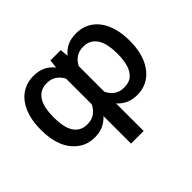

<svg xmlns="http://www.w3.org/2000/svg" viewBox="-161 -795 1241 1241"><g transform="rotate(-45 459.5 -175.0)"><path d="M52.6 -265.6V-275.6Q52.6 -338.4 67.3 -389.6Q82 -440.7 109.4 -476.9Q136.7 -513.1 176 -532.8Q215.2 -552.6 264.6 -552.6Q311.8 -552.6 346.4 -536Q381 -519.5 407 -487.2L413.4 -545.5H507.8L513.1 -488.6Q538.7 -519.9 573 -536.2Q607.2 -552.6 654.1 -552.6Q703.5 -552.6 742.7 -532.8Q782 -513.1 809.5 -476.9Q837 -440.7 851.6 -389.6Q866.1 -338.4 866.1 -275.6V-265.6Q866.1 -184.7 840.2 -123.2Q827.1 -92 808.4 -67.3Q789.8 -42.6 766.2 -25.4Q742.5 -8.2 714.1 0.9Q685.7 9.9 652.7 9.9Q609.7 9.9 576.2 -5.1Q542.6 -20.2 517 -49V203.1H401.6V-48.7Q376.1 -20.6 342.5 -5.3Q308.9 9.9 266 9.9Q199.6 9.9 152.3 -25.6Q103.3 -61.1 77.9 -122.5Q52.6 -183.9 52.6 -265.6ZM290.8 -84.2Q331.7 -84.2 358.5 -103.5Q385.3 -122.9 401.6 -155.2V-390.6Q385.7 -421.9 358.8 -440.3Q332 -458.8 292.6 -458.8Q258.5 -458.8 234.7 -444.8Q210.9 -430.8 196.2 -406.2Q181.5 -381.7 174.7 -348.2Q168 -314.6 168 -275.6V-265.6Q168 -227.6 174.2 -194.4Q180.4 -161.2 194.8 -136.7Q209.2 -112.2 232.8 -98.2Q256.4 -84.2 290.8 -84.2ZM627.8 -84.2Q674.7 -84.2 701 -108.3Q728 -133.2 739.3 -173.5Q750.7 -213.8 750.7 -265.6V-275.6Q750.7 -314.6 744 -348.2Q737.2 -381.7 722.5 -406.2Q707.7 -430.8 683.9 -444.8Q660.2 -458.8 626.1 -458.8Q586.6 -458.8 559.8 -440.3Q533 -421.9 517 -390.6V-155.5Q533.4 -122.2 560.2 -103.2Q587 -84.2 627.8 -84.2Z"/></g></svg>

Font: Inter P Medium
Style: Regular
Weight: 500
Designer: Rasmus Andersson
Foundry: rsms
Version: Version 3.018;git-588b23468